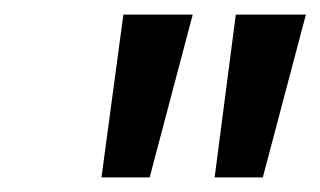

<svg xmlns="http://www.w3.org/2000/svg" viewBox="-20 -602 439 263"><path d="M149 -582 119 -359H185L244 -582ZM303 -582 274 -359H340L399 -582Z"/></svg>

Font: Lisu Bosa Medium
Style: Italic
Weight: 500
Italic angle: -19°
Designer: David Morse, Annie Olsen, Victor Gaultney, Frank Grießhammer (Latin)
Foundry: SIL International
Version: Version 2.000